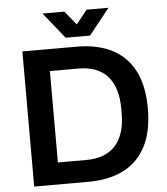

<svg xmlns="http://www.w3.org/2000/svg" viewBox="-58 -920 844 971"><g transform="rotate(-5 364.0 -434.0)"><path d="M76 0V-686H351Q455 -686 529 -649Q603 -612 643 -536.5Q683 -461 683 -343Q683 -226 643 -150Q603 -74 529 -37Q455 0 351 0ZM206 -111H351Q399 -111 436 -125Q473 -139 498 -166.5Q523 -194 536 -235.5Q549 -277 549 -332V-353Q549 -409 536 -450.5Q523 -492 498 -519.5Q473 -547 436 -561Q399 -575 351 -575H206ZM194 -868H305L390 -764L334 -763L418 -868H529L424 -736H300Z"/></g></svg>

Font: Archivo SemiBold SemiBold
Style: Regular
Weight: 600
Version: Version 2.001